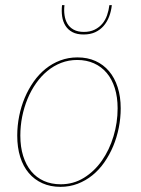

<svg xmlns="http://www.w3.org/2000/svg" viewBox="-20 -720 548 746"><path d="M47 0ZM216 -4Q265.5 -4 306.2 -29.2Q347 -54.5 376 -96Q405 -137.5 421 -190.5Q437 -243.5 437 -299Q437 -343 426 -377.8Q415 -412.5 394.5 -436.8Q374 -461 345 -474Q316 -487 280 -487Q247 -487 217.8 -475.8Q188.5 -464.5 164 -444.2Q139.5 -424 120 -396.2Q100.5 -368.5 87 -335.8Q73.5 -303 66.2 -266.8Q59 -230.5 59 -193Q59 -149 70 -114Q81 -79 101.2 -54.5Q121.5 -30 150.5 -17Q179.5 -4 216 -4ZM215 6Q176 6 144.8 -8Q113.5 -22 91.8 -47.8Q70 -73.5 58.5 -110.2Q47 -147 47 -193Q47 -231.5 54.5 -269Q62 -306.5 76.2 -340.2Q90.5 -374 110.8 -402.8Q131 -431.5 157 -452.5Q183 -473.5 214.2 -485.2Q245.5 -497 281 -497Q320 -497 351 -483Q382 -469 403.8 -443.2Q425.5 -417.5 437.2 -381Q449 -344.5 449 -299Q449 -261 441.5 -223.5Q434 -186 419.8 -152Q405.5 -118 385.2 -89Q365 -60 339 -39Q313 -18 281.8 -6Q250.5 6 215 6ZM305 -586Q279 -586 261.8 -595Q244.5 -604 234.5 -619.8Q224.5 -635.5 221.5 -656Q218.5 -676.5 221 -700H230.5Q228 -679.5 230.8 -660.8Q233.5 -642 242 -627.8Q250.5 -613.5 266.2 -604.8Q282 -596 306 -596Q330 -596 347.8 -604.8Q365.5 -613.5 377.5 -627.8Q389.5 -642 396 -660.8Q402.5 -679.5 405 -700H414.5Q412 -676.5 404.2 -656Q396.5 -635.5 383 -619.8Q369.5 -604 350.2 -595Q331 -586 305 -586Z"/></svg>

Font: Lato Hairline
Style: Italic
Weight: 100
Italic angle: -7°
Designer: Lukasz Dziedzic
Foundry: tyPoland Lukasz Dziedzic
Version: Version 2.007; 2014-02-27